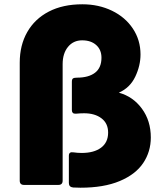

<svg xmlns="http://www.w3.org/2000/svg" viewBox="-20 -820 780 895"><path d="M364 -800Q440 -800 502 -770Q564 -740 599.5 -686.5Q635 -633 635 -566Q635 -514 610.5 -462.5Q586 -411 534 -388Q600 -370 641.5 -313.5Q683 -257 683 -179Q683 -113 647.5 -60Q612 -7 538 24Q464 55 355 55Q333 55 321 54Q301 52 301 33V-94Q301 -113 321 -110Q342 -107 361 -107Q418 -107 451 -131.5Q484 -156 484 -202Q484 -245 453 -268.5Q422 -292 372 -292Q354 -292 334 -290H331Q315 -290 315 -307V-439Q315 -451 320.5 -454.5Q326 -458 339 -458Q393 -458 423 -481Q453 -504 453 -551Q453 -588 428.5 -610Q404 -632 363 -632Q322 -632 297 -601.5Q272 -571 272 -521V22Q272 42 252 42H92Q72 42 72 22V-528Q72 -609 107 -670.5Q142 -732 207.5 -766Q273 -800 364 -800Z"/></svg>

Font: LINE Seed JP_TTF ExtraBold
Style: Regular
Weight: 800
Designer: LY Corporation & Fontrix & Fontworks
Version: Version 1.015